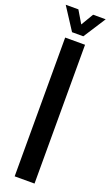

<svg xmlns="http://www.w3.org/2000/svg" viewBox="-186 -1004 598 1040"><g transform="rotate(20 113.0 -484.0)"><path d="M55.5 0V-800H170V0ZM80.5 -840 -2.5 -968H70.5L113 -896.5L155.5 -968H228L145.5 -840Z"/></g></svg>

Font: Big Shoulders Stencil Text
Style: Bold
Weight: 700
Designer: Patric King
Foundry: XO Type Co
Version: Version 1.000